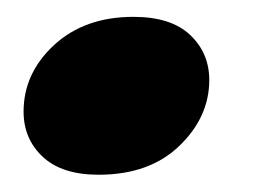

<svg xmlns="http://www.w3.org/2000/svg" viewBox="-20 -197 318 228"><path d="M97 10.5Q53.5 10.5 30.8 -10.8Q8 -32 8 -64.5Q8 -110 44.2 -143.5Q80.5 -177 138.5 -177Q183 -177 205.8 -155.5Q228.5 -134 228.5 -102Q228.5 -58 193 -23.8Q157.5 10.5 97 10.5Z"/></svg>

Font: Fraunces 144pt S050 Black
Style: Italic
Weight: 900
Italic angle: -16°
Version: Version 1.000; ttfautohint (v1.8.3)